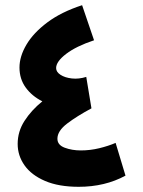

<svg xmlns="http://www.w3.org/2000/svg" viewBox="-20 -713 550 739"><path d="M425 -163 463 -37Q384 6 283 6Q206 6 153.5 -16.5Q101 -39 74.5 -76.5Q48 -114 48 -159Q48 -207 74.5 -248Q101 -289 143 -323Q103 -343 79 -376Q55 -409 55 -453Q55 -496 82 -541.5Q109 -587 162.5 -627Q216 -667 296 -693L342 -558Q273 -535 234.5 -505.5Q196 -476 196 -451Q196 -436 213 -425Q230 -414 256.5 -411Q283 -408 312 -417L332 -296Q276 -266 238.5 -237.5Q201 -209 201 -179Q201 -155 229 -144.5Q257 -134 291 -134Q327 -134 362 -142.5Q397 -151 425 -163Z"/></svg>

Font: Noto Sans Arabic Cond ExtBd
Style: Regular
Weight: 800
Width: 3
Designer: Monotype Design Team, Nadine Chahine, Nizar Qandah and Khaled Hosny
Foundry: Monotype Imaging Inc.
Version: Version 2.012; ttfautohint (v1.8.4.7-5d5b)